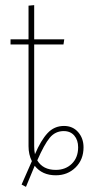

<svg xmlns="http://www.w3.org/2000/svg" viewBox="-20 -672 345 747"><path d="M305 -99Q305 -51 274 -20.5Q243 10 197 10Q144 10 115 -27L81 55L64 46L104 -45Q91 -71 91 -103V-499H21V-519H91V-650L113 -652V-519H230L227 -499H113V-103Q113 -86 116 -72Q139 -126 165 -154Q191 -182 229 -182Q263 -182 284 -158Q305 -134 305 -99ZM284 -99Q284 -127 269 -144.5Q254 -162 228 -162Q195 -162 173.5 -136Q152 -110 125 -48Q147 -11 197 -11Q235 -11 259.5 -35Q284 -59 284 -99Z"/></svg>

Font: Fira Sans Extra Condensed Thin
Style: Regular
Weight: 250
Width: 1
Designer: Carrois Corporate & Edenspiekermann AG
Foundry: Carrois Corporate GbR & Edenspiekermann AG
Version: Version 4.203